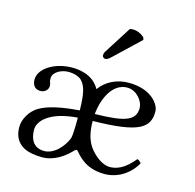

<svg xmlns="http://www.w3.org/2000/svg" viewBox="-99 -760 885 872"><g transform="rotate(15 343.5 -324.0)"><path d="M407 -656 331.4 -537C323.3 -524.2 320 -520.2 320 -509C320 -502 327 -496 334 -496C341 -496 349 -500 364 -515L479 -624L476 -635C453 -657 427.4 -658 421 -658C416 -658 410 -657 407 -656ZM252 -375C274 -352 282 -315 283 -240C201 -234 138 -221 97 -197C63 -177 37 -135 37 -97C37 -57 51 -27 84 -8C105 4 139 10 173 10C208 10 256 -6 300 -51C311 -63 315 -67 323 -58C343 -35 380 10 466 10C529 10 584 -28 612 -79C609 -84 601 -93 593 -94C565 -61 531 -27 480 -27C445 -27 406.4 -57.9 383.3 -89.5C359.6 -121.9 352 -165.4 352 -209C571 -212 616 -247 616 -324C616 -356 574 -419 466 -419C412 -419 362 -396 331 -353C296 -417 223 -419 200 -419C122 -419 48 -377 48 -322C48 -303 57 -279 86 -279C110 -279 123 -296 123 -311C123 -318 122 -324 120 -328C118 -331 117 -337 117 -347C117 -375 153 -396 190 -396C210 -396 238 -390 252 -375ZM283 -206C283 -158 282 -127 278 -109C264 -71 223 -20 174 -20C121 -20 105 -61 105 -102C105 -124 118 -146 141 -163C170 -185 217 -201 283 -206ZM353 -242C361 -323 400 -396 465 -396C511 -396 543 -351 543 -321C543 -263 498 -244 353 -242Z"/></g></svg>

Font: Libertinus Serif Display
Style: Regular
Weight: 400
Designer: Philipp H. Poll
Foundry: Khaled Hosny
Version: Version 6.1